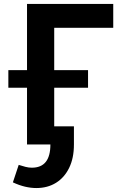

<svg xmlns="http://www.w3.org/2000/svg" viewBox="-20 -730 616 970"><path d="M163.2 220Q136.1 220 106.5 213.1Q76.9 206.1 45.1 191.3L74.5 103Q92.8 108.9 108.9 113Q125 117.2 140.8 117.2Q187.9 117.2 211.3 87.9Q234.6 58.6 234.6 0H129.3V-91.7H353.5V0Q353.5 68.6 329.5 117.8Q305.6 167 263 193.5Q220.4 220 163.2 220ZM116.5 0V-710H552.1V-589.4H253.9V0ZM22.2 -286.8V-375.7H424.8V-286.8Z"/></svg>

Font: Raleway Thin
Style: Regular
Weight: 100
Designer: Matt McInerney, Pablo Impallari, Rodrigo Fuenzalida
Foundry: Matt McInerney, Pablo Impallari, Rodrigo Fuenzalida
Version: Version 4.026